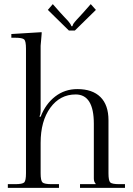

<svg xmlns="http://www.w3.org/2000/svg" viewBox="-20 -911 643 931"><path d="M343 -763H314L212 -863L236 -891L274 -848Q281 -840 293 -827.5Q305 -815 310 -809.5Q315 -804 320 -796.5Q325 -789 326 -784H331Q332 -788 334.5 -793Q337 -798 342.5 -804.5Q348 -811 352.5 -816Q357 -821 366.5 -831Q376 -841 382 -848L420 -891L445 -863ZM18 0V-18H53Q89 -18 97.5 -26.5Q106 -35 106 -71V-675Q106 -711 97.5 -719.5Q89 -728 53 -728H35V-746L182 -755V-747Q177 -697 177 -689V-379Q177 -356 172 -348V-345H177Q201 -407 247.5 -443Q294 -479 355 -479Q428 -479 467 -440.5Q506 -402 506 -328V-71Q506 -35 514.5 -26.5Q523 -18 559 -18H586V0H368V-18H444V-20Q435 -29 435 -46V-311Q435 -453 347 -453Q271 -453 224 -388.5Q177 -324 177 -218V-71Q177 -35 186 -26.5Q195 -18 231 -18H266V0Z"/></svg>

Font: Foglihten068fMac
Style: Regular
Weight: 500
Designer: gluk (gluksza@wp.pl)
Foundry: gluk (gluksza@wp.pl)
Version: Version 0.68